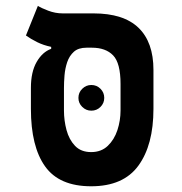

<svg xmlns="http://www.w3.org/2000/svg" viewBox="-20 -632 626 661"><path d="M293.9 9.3Q184.1 9.3 135.3 -59.1Q86.4 -127.4 86.4 -257.3V-329.6Q86.4 -384.3 106.2 -418.7Q126 -453.1 156.2 -463.9V-470.7Q129.9 -476.1 108.2 -486.8Q86.4 -497.6 69.3 -509.8L110.4 -611.8Q121.6 -604.5 146 -595.2Q170.4 -585.9 195.8 -585.9H301.8Q405.3 -585.9 456.8 -536.4Q508.3 -486.8 508.3 -391.1V-257.3Q508.3 -132.8 456.5 -61.8Q404.8 9.3 293.9 9.3ZM293.9 -108.4Q328.6 -108.4 351.1 -129.9Q373.5 -151.4 384.3 -184.3Q395 -217.3 395 -251.5V-342.8Q395 -415 369.4 -441.4Q343.8 -467.8 296.4 -467.8H277.8Q250 -467.8 234.4 -453.9Q218.8 -439.9 211.4 -418.2Q204.1 -396.5 202.1 -372.6Q200.2 -348.6 200.2 -329.1V-251.5Q200.2 -217.3 209 -184.3Q217.8 -151.4 238.3 -129.9Q258.8 -108.4 293.9 -108.4ZM294.4 -251Q276.4 -251 263.2 -263.9Q250 -276.9 250 -294.9Q250 -313.5 263.2 -326.4Q276.4 -339.4 294.4 -339.4Q313 -339.4 325.9 -326.4Q338.9 -313.5 338.9 -294.9Q338.9 -276.9 325.9 -263.9Q313 -251 294.4 -251Z"/></svg>

Font: Cascadia Mono PL SemiBold
Style: Regular
Weight: 600
Monospace: yes
Designer: Aaron Bell
Foundry: Saja Typeworks
Version: Version 2404.023; ttfautohint (v1.8.4)